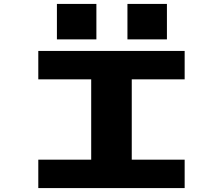

<svg xmlns="http://www.w3.org/2000/svg" viewBox="-20 -960 1140 980"><path d="M175.5 0V-145H445.5V-555H175.5V-700H922.5V-555H652.5V-145H922.5V0ZM270.5 -940H472V-759H270.5ZM630.5 -940H832V-759H630.5Z"/></svg>

Font: Trispace Expanded ExtraBold
Style: Regular
Weight: 800
Width: 7
Designer: Tyler Finck
Foundry: Etcetera Type Company
Version: Version 1.210; ttfautohint (v1.8.3)